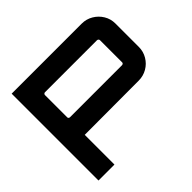

<svg xmlns="http://www.w3.org/2000/svg" viewBox="-167 -922 1124 1124"><g transform="rotate(-45 395.5 -359.5)"><path d="M56 0V-719H636Q674 -719 706 -700Q738 -681 757 -649.5Q776 -618 776 -580V-386Q776 -348 757 -316Q738 -284 706 -265.5Q674 -247 636 -247L188 -246V0ZM200 -380H630Q635 -380 639 -383Q643 -386 643 -391V-575Q643 -580 639 -583.5Q635 -587 630 -587H200Q195 -587 191.5 -583.5Q188 -580 188 -575V-391Q188 -386 191.5 -383Q195 -380 200 -380Z"/></g></svg>

Font: Orbitron
Style: Bold
Weight: 700
Designer: Matt McInerney
Foundry: The League of Moveable Type
Version: Version 2.001